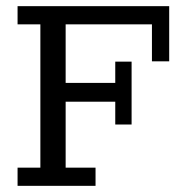

<svg xmlns="http://www.w3.org/2000/svg" viewBox="-20 -603 603 623"><path d="M37 0V-59H111V-524H37V-583H529V-404H473V-524H193V-334H354V-403H407V-199H354V-273H193V-59H290V0Z"/></svg>

Font: Rokkitt SemiBold
Style: Regular
Weight: 400
Version: Version 3.103